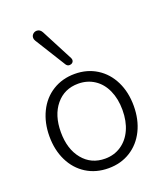

<svg xmlns="http://www.w3.org/2000/svg" viewBox="-141 -857 826 961"><g transform="rotate(-20 272.0 -377.0)"><path d="M47 -243Q47 -315 75 -372.5Q103 -430 154.5 -462Q206 -494 272 -494Q338 -494 389 -462Q440 -430 468 -373Q496 -316 496 -243Q496 -170 468 -113Q440 -56 389 -24Q338 8 272 8Q205 8 154 -24Q103 -56 75 -113Q47 -170 47 -243ZM436 -243Q436 -302 415.5 -347.5Q395 -393 357.5 -417.5Q320 -442 272 -442Q198 -442 153 -387.5Q108 -333 108 -243Q108 -153 153 -98Q198 -43 272 -43Q320 -43 357.5 -68Q395 -93 415.5 -138Q436 -183 436 -243ZM139 -734Q139 -746 147.5 -754Q156 -762 168 -762Q185 -762 195 -744L283 -575Q286 -569 286 -564Q286 -555 279.5 -549.5Q273 -544 264 -544Q253 -544 246 -554L144 -718Q139 -726 139 -734Z"/></g></svg>

Font: SN Pro Light
Style: Regular
Weight: 300
Designer: Tobias Whetton
Foundry: Supernotes
Version: Version 1.002